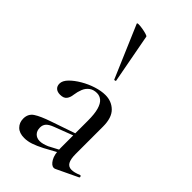

<svg xmlns="http://www.w3.org/2000/svg" viewBox="-228 -800 878 878"><g transform="rotate(45 211.0 -361.5)"><path d="M316 6Q312 8 307 8Q292 8 278.5 -14.5Q265 -37 265 -79V-255Q265 -299 257.5 -325Q250 -351 236.5 -362.5Q223 -374 205 -374Q183 -374 168 -363Q153 -352 145.5 -333.5Q138 -315 135 -293Q133 -274 123.5 -261.5Q114 -249 91 -249Q73 -249 63 -258Q53 -267 53 -283Q53 -302 72 -321.5Q91 -341 120 -358Q149 -375 180.5 -385Q212 -395 239 -395Q279 -395 306 -368.5Q333 -342 333 -285V-108Q333 -75 342 -59Q351 -43 371 -43Q388 -43 415 -54Q419 -56 421.5 -50.5Q424 -45 419 -43ZM115 7Q83 7 66 -10Q49 -27 49 -53Q49 -84 73 -100Q97 -116 150 -134L275 -177L278 -165L176 -126Q152 -117 142 -106Q132 -95 132 -78Q132 -57 144 -45Q156 -33 175 -33Q185 -33 196 -36Q207 -39 219 -44L295 -84L296 -70L210 -23Q181 -8 158.5 -0.5Q136 7 115 7ZM109 -727Q108 -731 118 -731Q128 -731 143 -728.5Q158 -726 169.5 -722.5Q181 -719 182 -716L227 -476Q228 -474 223 -472.5Q218 -471 217 -474Z"/></g></svg>

Font: Cormorant Medium
Style: Regular
Weight: 500
Designer: Christian Thalmann (Catharsis Fonts)
Foundry: Catharsis Fonts
Version: Version 4.000